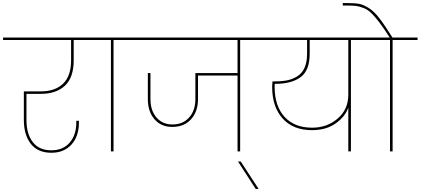

<svg xmlns="http://www.w3.org/2000/svg" viewBox="-55 -984 2734 1248"><path d="M-35 -724V-740H574V-724H424V-591Q424 -481 367.5 -427.5Q311 -374 210 -374H117V-204Q117 -114 158 -60.5Q199 -7 279 -7Q354 -7 397.5 -56.5Q441 -106 441 -188V-199H458V-188Q458 -98 409.5 -44.5Q361 9 279 9Q191 9 145.5 -49Q100 -107 100 -205V-390H210Q303 -390 355 -440Q407 -490 407 -591V-724Z M666 0V-724H504V-740H845V-724H683V0Z M775 -724V-740H1668V-724H1506V0H1489V-493H1232V-340Q1232 -259 1187 -209Q1142 -159 1065 -159Q992 -159 949 -209Q906 -259 906 -340V-509H923V-339Q923 -266 962 -220.5Q1001 -175 1066 -175Q1134 -175 1174.5 -220.5Q1215 -266 1215 -339V-509H1489V-724Z M1607 244 1492 66H1510L1626 244Z M1974 -154Q2071 -154 2140 -213.5Q2209 -273 2209 -368V-724H1958V-635Q1958 -526 1899 -482.5Q1840 -439 1734 -439H1731Q1730 -431 1730 -420Q1730 -295 1794.5 -224.5Q1859 -154 1974 -154ZM1598 -724V-740H2388V-724H2226V0H2209V-285Q2189 -226 2127 -182Q2065 -138 1973 -138Q1850 -138 1782 -214Q1714 -290 1714 -420Q1714 -435 1716 -455H1734Q1780 -455 1814.5 -462.5Q1849 -470 1879 -489Q1909 -508 1925 -544.5Q1941 -581 1941 -635V-724Z M2497 0H2480V-724H2318V-740H2478Q2440 -800 2411 -838Q2382 -876 2359 -898.5Q2336 -921 2309.5 -931.5Q2283 -942 2262 -945Q2241 -948 2205 -948H2173V-964H2205Q2254 -964 2280 -959Q2306 -954 2341 -932.5Q2376 -911 2411 -865.5Q2446 -820 2496 -740H2659V-724H2497Z"/></svg>

Font: SVN-Poppins Thin
Style: Regular
Weight: 100
Designer: Ninad Kale (Devanagari), Jonny Pinhorn (Latin)
Foundry: Indian Type Foundry
Version: Version 3.002 2017